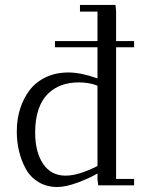

<svg xmlns="http://www.w3.org/2000/svg" viewBox="-20 -749 582 776"><path d="M47.9 -217.8Q47.9 -266.1 61 -308.3Q74.2 -350.6 99.4 -384Q124.5 -417.5 165 -436.8Q205.6 -456.1 256.8 -456.1Q307.1 -456.1 374 -432.1V-558.1H202.1V-583H374V-702.1H303.2V-729H446.8L449.2 -702.1V-583H522V-558.1H449.2V-25.9H522V0H377L374 -23.9V-47.9Q342.8 -29.3 294.4 -11.2Q246.1 6.8 211.9 6.8Q168.5 6.8 135.5 -13.2Q102.5 -33.2 84.2 -66.7Q65.9 -100.1 56.9 -138.2Q47.9 -176.3 47.9 -217.8ZM122.1 -213.9Q122.1 -134.3 154.3 -86.7Q186.5 -39.1 245.1 -39.1Q297.4 -39.1 374 -78.1V-402.8Q340.3 -416 297.9 -416Q259.8 -416 228.5 -404.5Q197.3 -393.1 173.1 -369.4Q148.9 -345.7 135.5 -306.2Q122.1 -266.6 122.1 -213.9Z"/></svg>

Font: Dehuti
Style: Book
Weight: 400
Version: Version 1.2